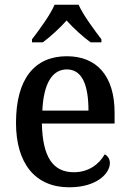

<svg xmlns="http://www.w3.org/2000/svg" viewBox="-20 -786 551 816"><path d="M116 -619V-606H162C194 -630 235 -667 263 -699C291 -667 332 -630 365 -606H411V-619C382 -657 334 -721 314 -766H212C193 -721 145 -657 116 -619ZM274 10C393 10 447 -50 447 -93C447 -112 436 -125 425 -130C402 -90 359 -54 294 -54C206 -54 161 -117 158 -261H467V-307C467 -465 390 -547 264 -547C127 -547 48 -451 48 -264C48 -91 130 10 274 10ZM356 -316H160C165 -429 201 -491 264 -491C331 -491 356 -421 356 -316Z"/></svg>

Font: Noto Serif Bengali SemiCondensed
Style: Regular
Weight: 400
Width: 4
Designer: Juan Bruce, Universal Thirst, Indian Type Foundry and the Monotype Design Team.
Foundry: Monotype Imaging Inc.
Version: Version 2.003